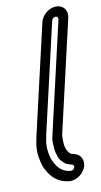

<svg xmlns="http://www.w3.org/2000/svg" viewBox="-97 -785 509 964"><g transform="rotate(-10 157.5 -303.0)"><path d="M101.3 -114 230.8 -675C232.8 -683.6 241.9 -691 250.5 -691C259.1 -691 264.8 -683.6 262.8 -675L129.9 -99C126.2 -83.2 126.7 -63.5 128.6 -49.2L129.3 -36.1C129.3 -35.3 129.5 -34.3 129.6 -33.7L131.3 -23.7C131.4 -22.9 131.7 -21.8 131.8 -21.2L135.9 -7.9C140.5 19.7 160.5 34.7 172 43.8C173.5 45 175.8 46.2 177.3 46.7C204 56.4 208.5 54.3 211.5 61.2C213.1 65.2 212.7 68.7 210.9 72.6C205.7 83.7 196.9 85.7 187.1 84.3C148.3 78.5 129 57.7 113.5 28C109.4 20 105.4 12.9 103.8 6.8L100 -7.2C93.7 -30.7 90.5 -62.6 97.5 -93C99 -99.8 99.6 -106.4 101.3 -114ZM180.8 -675 51.3 -114C49.5 -106.1 48.5 -100.8 47.2 -91.8C38.2 -50.7 42.5 -13 50.1 15.2L53.9 29.2C56.6 39.4 60.6 48.1 66.9 58.6C84.5 92.1 113.5 125.2 167.2 133.5C219.1 144.9 281.7 86 259.6 33.8C247.9 6.3 220.8 4.7 207 0.3C195 -9.7 188.3 -22 185.9 -29.8L181.8 -43.6L180.5 -51.1L179.8 -63.9C179.2 -74.3 178.8 -84.5 180.3 -100.8L312.8 -675C321.2 -711.4 298.4 -741 262.1 -741C225.7 -741 189.2 -711.4 180.8 -675Z"/></g></svg>

Font: HoneyBee
Style: StrIt
Weight: 700
Foundry: Cannot Into Space Fonts
Version: Version 0.89